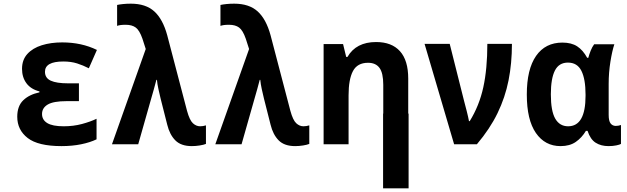

<svg xmlns="http://www.w3.org/2000/svg" viewBox="-20 -786 3418 1046"><path d="M315 10Q188 10 131 -34Q74 -78 74 -150Q74 -208 106.5 -239.5Q139 -271 195 -283V-288Q148 -300 124 -332.5Q100 -365 100 -411Q100 -460 129 -492Q158 -524 207.5 -539.5Q257 -555 319 -555Q424 -555 508 -514L464 -414Q433 -430 400 -440.5Q367 -451 325 -451Q225 -451 225 -395Q225 -361 256.5 -346.5Q288 -332 351 -332H410V-235H343Q271 -235 240 -216.5Q209 -198 209 -165Q209 -133 237.5 -115.5Q266 -98 327 -98Q380 -98 426.5 -110.5Q473 -123 506 -139V-27Q471 -10 422 0Q373 10 315 10Z M1025 10Q966 10 935 -21.5Q904 -53 891 -107L855 -249Q849 -274 843 -301Q837 -328 835 -351H832Q826 -326 818 -299Q810 -272 806 -257L733 0H590L774 -519L756 -575Q740 -621 719.5 -636Q699 -651 665 -651Q648 -651 637 -649.5Q626 -648 618 -645V-759Q631 -762 651 -764Q671 -766 693 -766Q774 -766 820.5 -724Q867 -682 891 -594L999 -182Q1013 -131 1031 -114.5Q1049 -98 1070 -98Q1086 -98 1102 -103V-2Q1090 3 1068 6.5Q1046 10 1025 10Z M1588 10Q1529 10 1498 -21.5Q1467 -53 1454 -107L1418 -249Q1412 -274 1406 -301Q1400 -328 1398 -351H1395Q1389 -326 1381 -299Q1373 -272 1369 -257L1296 0H1153L1337 -519L1319 -575Q1303 -621 1282.5 -636Q1262 -651 1228 -651Q1211 -651 1200 -649.5Q1189 -648 1181 -645V-759Q1194 -762 1214 -764Q1234 -766 1256 -766Q1337 -766 1383.5 -724Q1430 -682 1454 -594L1562 -182Q1576 -131 1594 -114.5Q1612 -98 1633 -98Q1649 -98 1665 -103V-2Q1653 3 1631 6.5Q1609 10 1588 10Z M1743 0V-546H1849L1866 -476H1873Q1920 -557 2029 -557Q2114 -557 2159 -507Q2204 -457 2204 -358V-167H2206V240H2067V-167H2068V-324Q2068 -388 2047.5 -416Q2027 -444 1985 -444Q1927 -444 1903 -399Q1879 -354 1879 -267V0Z M2454 0 2293 -547H2430L2508 -237Q2515 -211 2523 -179.5Q2531 -148 2535 -126H2539Q2591 -210 2613 -310.5Q2635 -411 2635 -547H2769Q2769 -441 2750.5 -348Q2732 -255 2690.5 -169.5Q2649 -84 2578 0Z M3034 10Q2949 10 2899.5 -61.5Q2850 -133 2850 -271Q2850 -409 2900.5 -481.5Q2951 -554 3044 -554Q3093 -554 3124.5 -533.5Q3156 -513 3179 -471H3185Q3190 -490 3198 -510Q3206 -530 3217 -545H3327Q3315 -509 3305.5 -450Q3296 -391 3296 -329V-160Q3296 -127 3306.5 -113.5Q3317 -100 3335 -100Q3342 -100 3350 -101.5Q3358 -103 3363 -105V-2Q3357 2 3338 6Q3319 10 3295 10Q3254 10 3225 -8.5Q3196 -27 3181 -73H3172Q3150 -36 3117 -13Q3084 10 3034 10ZM3075 -98Q3170 -98 3170 -264V-271Q3170 -355 3147.5 -400Q3125 -445 3074 -445Q3025 -445 3003 -401.5Q2981 -358 2981 -272Q2981 -181 3005 -139.5Q3029 -98 3075 -98Z"/></svg>

Font: Noto Sans Mono SemiCondensed
Style: Bold
Weight: 700
Width: 4
Designer: Monotype Design Team
Foundry: Monotype Imaging Inc.
Version: Version 2.014